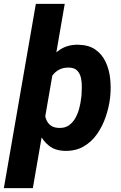

<svg xmlns="http://www.w3.org/2000/svg" viewBox="-57 -770 624 993"><path d="M277.8 -750 112.8 203.1H-37.1L128.4 -750ZM513.2 -272.9 512.2 -262.7Q506.3 -214.4 489.7 -165.8Q473.1 -117.2 445.1 -76.9Q417 -36.6 375.5 -12.5Q334 11.7 277.8 10.3Q228 8.8 196.3 -16.4Q164.6 -41.5 146.5 -80.8Q128.4 -120.1 121.6 -165Q114.7 -210 115.7 -250L118.2 -270.5Q125.5 -314.5 143.1 -361.8Q160.6 -409.2 188.7 -449.7Q216.8 -490.2 256.3 -515.1Q295.9 -540 348.1 -538.6Q402.3 -537.6 436.8 -513.2Q471.2 -488.8 489.5 -449.5Q507.8 -410.2 512.7 -364Q517.6 -317.9 513.2 -272.9ZM362.8 -263.7 364.3 -273.9Q365.7 -293.5 366.2 -317.9Q366.7 -342.3 362.1 -365.2Q357.4 -388.2 343.3 -403.8Q329.1 -419.4 301.8 -420.4Q272 -421.4 250.7 -410.6Q229.5 -399.9 215.3 -381.1Q201.2 -362.3 193.1 -338.1Q185.1 -314 181.6 -288.1L174.3 -234.4Q171.9 -212.4 173.6 -190.4Q175.3 -168.5 182.9 -150.1Q190.4 -131.8 206.3 -120.4Q222.2 -108.9 249.5 -108.4Q279.3 -107.4 300 -122.3Q320.8 -137.2 333.7 -161.1Q346.7 -185.1 353.5 -212.2Q360.4 -239.3 362.8 -263.7Z"/></svg>

Font: Roboto ExtraBold
Style: Italic
Weight: 800
Designer: Christian Robertson
Foundry: Google
Version: Version 3.009; 2024